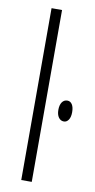

<svg xmlns="http://www.w3.org/2000/svg" viewBox="-87 -798 413 836"><g transform="rotate(10 119.0 -380.0)"><path d="M176.8 -329.1Q176.8 -350.6 185.5 -363.3Q194.3 -375.5 209 -375.5Q222.2 -375.5 230 -363.3Q237.8 -351.1 237.8 -329.1Q237.8 -308.1 230 -295.9Q221.7 -283.2 209 -283.2Q194.3 -283.2 185.5 -295.9Q176.8 -308.1 176.8 -329.1ZM117.2 0H70.8V-759.8H117.2Z"/></g></svg>

Font: Germano
Style: Regular
Weight: 300
Width: 3
Foundry: Ascender Corporation
Version: Version 1.10; ttfautohint (v1.5)